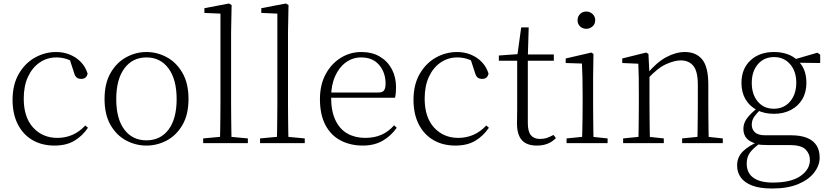

<svg xmlns="http://www.w3.org/2000/svg" viewBox="-20 -820 4751 1100"><path d="M292 14Q220 14 166 -17.5Q112 -49 82 -108Q52 -167 52 -248Q52 -335 87.5 -396.5Q123 -458 180 -490Q237 -522 302 -522Q344 -522 380.5 -507Q417 -492 443.5 -464.5Q470 -437 482 -398Q475 -368 446 -368Q428 -368 418.5 -376.5Q409 -385 404 -404L376 -490L419 -452Q388 -474 360 -482.5Q332 -491 303 -491Q250 -491 207.5 -462Q165 -433 140.5 -380.5Q116 -328 116 -255Q116 -148 170 -89Q224 -30 309 -30Q354 -30 394 -47Q434 -64 469 -101L484 -88Q452 -41 406 -13.5Q360 14 292 14Z M819 14Q758 14 703 -15Q648 -44 613.5 -103.5Q579 -163 579 -253Q579 -343 614 -403Q649 -463 704 -492.5Q759 -522 819 -522Q880 -522 935 -492.5Q990 -463 1025 -403Q1060 -343 1060 -253Q1060 -163 1025 -103.5Q990 -44 935 -15Q880 14 819 14ZM819 -16Q899 -16 945.5 -77.5Q992 -139 992 -252Q992 -365 945.5 -428Q899 -491 819 -491Q739 -491 692.5 -428Q646 -365 646 -252Q646 -139 692.5 -77.5Q739 -16 819 -16Z M1144 0V-27L1263 -38H1282L1400 -27V0ZM1240 0Q1241 -30 1241.5 -69Q1242 -108 1242.5 -149.5Q1243 -191 1243 -226V-742L1151 -746V-773L1292 -800L1307 -791L1304 -637V-226Q1304 -191 1304.5 -149.5Q1305 -108 1305.5 -69Q1306 -30 1307 0Z M1470 0V-27L1589 -38H1608L1726 -27V0ZM1566 0Q1567 -30 1567.5 -69Q1568 -108 1568.5 -149.5Q1569 -191 1569 -226V-742L1477 -746V-773L1618 -800L1633 -791L1630 -637V-226Q1630 -191 1630.5 -149.5Q1631 -108 1631.5 -69Q1632 -30 1633 0Z M2059 14Q1988 14 1932 -15Q1876 -44 1844.5 -103.5Q1813 -163 1813 -252Q1813 -334 1845.5 -394.5Q1878 -455 1932 -488.5Q1986 -522 2050 -522Q2112 -522 2156.5 -495.5Q2201 -469 2225 -423.5Q2249 -378 2249 -320Q2249 -283 2243 -260H1843V-290H2148Q2172 -290 2180.5 -302.5Q2189 -315 2189 -341Q2189 -404 2152.5 -447.5Q2116 -491 2049 -491Q2001 -491 1962 -463Q1923 -435 1900 -383.5Q1877 -332 1877 -263Q1877 -183 1902 -131Q1927 -79 1971 -54.5Q2015 -30 2072 -30Q2125 -30 2165.5 -48Q2206 -66 2238 -102L2253 -88Q2220 -41 2172 -13.5Q2124 14 2059 14Z M2589 14Q2517 14 2463 -17.5Q2409 -49 2379 -108Q2349 -167 2349 -248Q2349 -335 2384.5 -396.5Q2420 -458 2477 -490Q2534 -522 2599 -522Q2641 -522 2677.5 -507Q2714 -492 2740.5 -464.5Q2767 -437 2779 -398Q2772 -368 2743 -368Q2725 -368 2715.5 -376.5Q2706 -385 2701 -404L2673 -490L2716 -452Q2685 -474 2657 -482.5Q2629 -491 2600 -491Q2547 -491 2504.5 -462Q2462 -433 2437.5 -380.5Q2413 -328 2413 -255Q2413 -148 2467 -89Q2521 -30 2606 -30Q2651 -30 2691 -47Q2731 -64 2766 -101L2781 -88Q2749 -41 2703 -13.5Q2657 14 2589 14Z M2973 -472V-508H3153V-472ZM3056 14Q2997 14 2969.5 -17.5Q2942 -49 2942 -112Q2942 -135 2942.5 -152.5Q2943 -170 2943 -196V-472H2838V-502L2963 -511L2943 -496L2966 -663H3009L3004 -493V-481V-115Q3004 -67 3021.5 -45.5Q3039 -24 3073 -24Q3096 -24 3113.5 -30Q3131 -36 3151 -47L3165 -29Q3145 -8 3118 3Q3091 14 3056 14Z M3226 0V-27L3337 -38H3356L3461 -27V0ZM3314 0Q3315 -24 3316 -64.5Q3317 -105 3317.5 -149Q3318 -193 3318 -226V-281Q3318 -332 3317 -375Q3316 -418 3314 -456L3221 -459V-485L3368 -519L3380 -511L3378 -377V-226Q3378 -193 3378.5 -149Q3379 -105 3379.5 -64.5Q3380 -24 3381 0ZM3339 -655Q3318 -655 3303.5 -668.5Q3289 -682 3289 -704Q3289 -726 3303.5 -740Q3318 -754 3339 -754Q3359 -754 3374.5 -740Q3390 -726 3390 -704Q3390 -682 3374.5 -668.5Q3359 -655 3339 -655Z M3550 0V-27L3660 -38H3680L3783 -27V0ZM3637 0Q3638 -24 3638.5 -64.5Q3639 -105 3639.5 -149Q3640 -193 3640 -226V-281Q3640 -333 3639.5 -375.5Q3639 -418 3637 -455L3545 -459V-485L3682 -519L3695 -511L3701 -393V-392V-226Q3701 -193 3701.5 -149Q3702 -105 3702.5 -64.5Q3703 -24 3704 0ZM3888 0V-27L3997 -38H4018L4121 -27V0ZM3975 0Q3976 -24 3976.5 -64Q3977 -104 3977.5 -148Q3978 -192 3978 -226V-334Q3978 -412 3952 -443Q3926 -474 3880 -474Q3845 -474 3796.5 -452.5Q3748 -431 3690 -368L3680 -398H3688Q3742 -463 3797 -492.5Q3852 -522 3904 -522Q3968 -522 4003 -479.5Q4038 -437 4038 -335V-226Q4038 -192 4038.5 -148Q4039 -104 4039.5 -64Q4040 -24 4041 0Z M4403 260Q4333 260 4289 243Q4245 226 4224 196.5Q4203 167 4203 128Q4203 80 4236.5 47Q4270 14 4334 -13L4340 -3Q4297 27 4277.5 53Q4258 79 4258 117Q4258 171 4296.5 198.5Q4335 226 4407 226Q4512 226 4566 188.5Q4620 151 4620 97Q4620 61 4595 36Q4570 11 4503 11H4377Q4360 11 4344 10Q4328 9 4314 5V3Q4239 -15 4239 -82Q4239 -113 4258 -140Q4277 -167 4319 -201V-210L4343 -198Q4314 -170 4300.5 -150.5Q4287 -131 4287 -105Q4287 -79 4305 -62Q4323 -45 4364 -45H4511Q4566 -45 4602.5 -30.5Q4639 -16 4657.5 12.5Q4676 41 4676 83Q4676 127 4645 168Q4614 209 4553.5 234.5Q4493 260 4403 260ZM4414 -168Q4358 -168 4316 -190Q4274 -212 4251 -251.5Q4228 -291 4228 -345Q4228 -426 4279.5 -474Q4331 -522 4414 -522Q4456 -522 4490.5 -510Q4525 -498 4548 -475L4550 -473Q4600 -428 4600 -345Q4600 -291 4576.5 -251.5Q4553 -212 4511 -190Q4469 -168 4414 -168ZM4413 -197Q4471 -197 4506.5 -238.5Q4542 -280 4542 -346Q4542 -412 4506.5 -452.5Q4471 -493 4415 -493Q4357 -493 4322 -452Q4287 -411 4287 -345Q4287 -279 4321.5 -238Q4356 -197 4413 -197ZM4519 -461V-478H4525L4663 -518L4679 -507V-459Z"/></svg>

Font: Noto Serif KR ExtraLight ExtraLight
Style: Regular
Weight: 250
Version: Version 2.003-H1;hotconv 1.1.1;makeotfexe 2.6.0